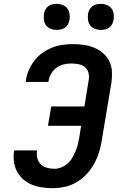

<svg xmlns="http://www.w3.org/2000/svg" viewBox="-20 -973 640 1001"><path d="M255 8Q226 8 198.5 4Q171 0 145.5 -10.5Q120 -21 100 -39Q80 -57 68 -80.5Q56 -104 52.5 -132.5Q49 -161 54 -189H173Q170 -169 174.5 -149.5Q179 -130 192 -117Q205 -104 224 -98.5Q243 -93 264 -93Q281 -93 299 -100Q317 -107 332 -120Q347 -133 356.5 -149.5Q366 -166 373.5 -183.5Q381 -201 385.5 -219Q390 -237 393 -255L403 -317H230L247 -418H420L443 -559Q446 -578 440.5 -596Q435 -614 421 -624.5Q407 -635 388.5 -638.5Q370 -642 351 -642Q331 -642 311 -637Q291 -632 274 -619.5Q257 -607 246.5 -588.5Q236 -570 233 -550L232 -546H113L115 -555Q119 -582 130.5 -608Q142 -634 159.5 -657Q177 -680 201 -697Q225 -714 251 -724.5Q277 -735 305 -739Q333 -743 359 -743Q389 -743 417 -739Q445 -735 470.5 -724.5Q496 -714 517 -696Q538 -678 550 -653.5Q562 -629 563.5 -600.5Q565 -572 561 -543L510 -238Q505 -207 495.5 -176.5Q486 -146 469.5 -117Q453 -88 430 -63.5Q407 -39 378.5 -22.5Q350 -6 318 1Q286 8 255 8ZM505 -817Q489 -817 474 -823Q459 -829 450 -841Q441 -853 439 -869Q437 -885 439 -901Q441 -913 447 -923.5Q453 -934 462.5 -941Q472 -948 483 -950.5Q494 -953 506 -953Q522 -953 537 -947Q552 -941 561 -929Q570 -917 572.5 -901Q575 -885 572 -869Q570 -857 564.5 -846.5Q559 -836 549 -829Q539 -822 528 -819.5Q517 -817 505 -817ZM275 -817Q259 -817 244 -823Q229 -829 220 -841Q211 -853 209 -869Q207 -885 209 -901Q211 -913 217 -923.5Q223 -934 232.5 -941Q242 -948 253 -950.5Q264 -953 276 -953Q292 -953 307 -947Q322 -941 331 -929Q340 -917 342.5 -901Q345 -885 342 -869Q340 -857 334.5 -846.5Q329 -836 319 -829Q309 -822 298 -819.5Q287 -817 275 -817Z"/></svg>

Font: Iosevka Aile Oblique
Style: Bold
Weight: 700
Italic angle: -9°
Designer: Belleve Invis
Foundry: Belleve Invis
Version: Version 31.1.0; ttfautohint (v1.8.4)